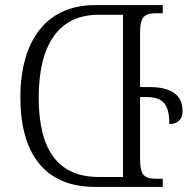

<svg xmlns="http://www.w3.org/2000/svg" viewBox="-20 -734 754 754"><path d="M568 -392H530V-606C530 -672 550 -682 595 -682H619V-714H354C165 -714 60 -579 60 -351C60 -132 155 0 353 0H619V-32H595C549 -32 530 -42 530 -111V-353H553C619 -353 645 -327 645 -247C678 -247 697 -266 697 -297C697 -363 650 -392 568 -392ZM463 -39H368C207 -39 132 -146 132 -351C132 -555 208 -676 367 -676H463Z"/></svg>

Font: Noto Serif Georgian SemiCondensed Light
Style: Regular
Weight: 300
Width: 4
Designer: Monotype Design Team, Akaki Razmadze
Foundry: Google LLC
Version: Version 2.003